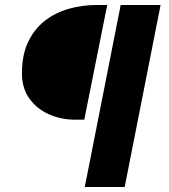

<svg xmlns="http://www.w3.org/2000/svg" viewBox="-20 -670 676 770"><path d="M320 80 464 -650H624L480 80ZM282 -190Q225 -190 176.5 -211.5Q128 -233 98 -274.5Q68 -316 68 -376Q68 -449 92.5 -501Q117 -553 159 -586Q201 -619 255 -634.5Q309 -650 368 -650H410L318 -190Z"/></svg>

Font: Source Sans 3 Black
Style: Italic
Weight: 900
Italic angle: -11°
Designer: Paul D. Hunt
Foundry: Adobe
Version: Version 3.052;hotconv 1.1.0;makeotfexe 2.6.0